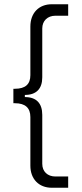

<svg xmlns="http://www.w3.org/2000/svg" viewBox="-20 -740 384 904"><path d="M224 144H301V91H241C204 91 179 68 179 31V-199C179 -254 151 -283 97 -283V-293C151 -293 179 -322 179 -376V-606C179 -642 204 -666 241 -666H301V-720H224C163 -720 123 -679 123 -615V-386C123 -344 100 -322 50 -322H43V-254H50C99 -254 123 -232 123 -189V40C123 103 163 144 224 144Z"/></svg>

Font: Fixel Text Light
Style: Regular
Weight: 300
Width: 4
Designer: AlfaBravo + MacPaw
Foundry: Kyrylo Tkachov, Marchela Mozhyna, Serhii Makarenko, Maria Weinstein, Zakhar Kryvoshyya
Version: Version 1.211